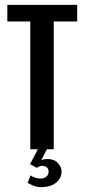

<svg xmlns="http://www.w3.org/2000/svg" viewBox="-20 -611 346 786"><path d="M104 0V-523H10V-591H296V-523H200V0ZM148 155Q130 155 115 148.5Q100 142 93 138L105 107Q111 112 123 116Q135 120 144 120Q161 120 170 112Q179 104 179 91Q179 80 171.5 74Q164 68 153 68Q146 68 140.5 70.5Q135 73 131 76L103 61L135 0H172L145 52L139 49Q146 45 155 42.5Q164 40 175 40Q202 40 217 56.5Q232 73 232 91Q232 118 210 136.5Q188 155 148 155Z"/></svg>

Font: Alumni Sans SemiBold
Style: Regular
Weight: 600
Designer: Robert E. Leuschke
Foundry: Robert E. Leuschke
Version: Version 1.018